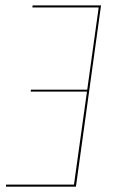

<svg xmlns="http://www.w3.org/2000/svg" viewBox="-20 -701 445 721"><path d="M102.5 -680.7H359.4L265.1 0H2.4L2.9 -7.8H257.8L306.6 -356.9H95.2L96.2 -364.3H307.6L350.6 -672.9H101.6Z"/></svg>

Font: Fira Sans Compressed Eight
Style: Italic
Weight: 100
Width: 3
Italic angle: -8°
Designer: Carrois Corporate & Edenspiekermann AG
Foundry: Carrois Corporate GbR & Edenspiekermann AG
Version: Version 4.203;PS 004.203;hotconv 1.0.88;makeotf.lib2.5.64775